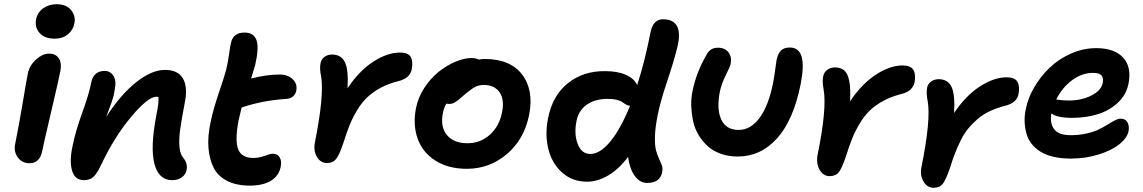

<svg xmlns="http://www.w3.org/2000/svg" viewBox="-20 -807 5411 909"><path d="M237.8 -624Q191.9 -624 167.7 -650.6Q143.6 -677.2 150.9 -715.8Q157.2 -748 184.3 -767.6Q211.4 -787.1 248 -787.1Q294.4 -787.1 316.9 -758.8Q339.4 -730.5 332 -695.8Q327.1 -667 302.7 -645.5Q278.3 -624 237.8 -624ZM120.1 -34.2Q84.5 -34.2 64.5 -61.5Q44.4 -88.9 51.8 -125Q72.3 -228.5 88.4 -325.4Q104.5 -422.4 111.8 -459Q119.1 -496.6 150.4 -524.9Q181.6 -553.2 212.9 -553.2Q242.2 -553.2 257.6 -532Q272.9 -510.7 266.1 -472.2Q259.3 -435.5 222.7 -279.8Q186 -124 179.2 -88.9Q173.8 -63 158.9 -48.6Q144 -34.2 120.1 -34.2Z M794.9 45.9Q731.4 45.9 711.2 -31.2Q690.9 -108.4 720.2 -261.2Q732.9 -322.8 730 -348.1Q727.1 -349.1 721.2 -349.1Q680.7 -349.1 600.6 -253.4Q520.5 -157.7 458 -24.9Q438 16.6 421.4 31.2Q404.8 45.9 377.9 45.9Q334.5 45.9 321.3 1Q308.1 -43.9 323.2 -113.8Q336.9 -184.1 369.1 -272.7Q401.4 -361.3 412.1 -417Q422.9 -471.2 476.1 -471.2Q502.4 -471.2 517.3 -447.3Q532.2 -423.3 522.9 -381.8Q521 -365.7 516.4 -348.6Q511.7 -331.5 507.8 -320.8Q503.9 -310.1 495.4 -287.6Q486.8 -265.1 482.9 -253.9Q552.7 -361.3 626 -418.7Q699.2 -476.1 760.3 -476.1Q822.8 -476.1 846.2 -435.3Q869.6 -394.5 855 -321.8Q838.9 -238.3 832.8 -192.9Q826.7 -147.5 829.6 -112.1Q832.5 -76.7 848.1 -59.1Q869.6 -33.2 863.3 -2Q858.9 20 840.3 33Q821.8 45.9 794.9 45.9Z M1163.1 71.8Q1100.1 71.8 1056.6 50Q1013.2 28.3 992.4 -11.2Q971.7 -50.8 967 -106.2Q962.4 -161.6 977.1 -229Q988.8 -287.1 1015.9 -366.9Q1043 -446.8 1050.8 -477.1Q1059.1 -510.7 1064.5 -550.8Q1069.8 -590.8 1073.7 -605Q1084.5 -652.8 1137.7 -652.8Q1181.6 -652.8 1194.3 -616.7Q1207 -580.6 1188 -499Q1179.7 -468.8 1168.9 -435.1Q1240.7 -454.1 1304.7 -454.1Q1343.3 -454.1 1366 -431.6Q1388.7 -409.2 1382.8 -378.9Q1379.9 -361.8 1367.9 -351.1Q1356 -340.3 1336.9 -338.9Q1221.7 -331.5 1124 -297.9Q1110.4 -242.2 1108.9 -234.9Q1091.3 -136.7 1108.6 -97.9Q1126 -59.1 1179.7 -59.1Q1206.1 -59.1 1232.9 -69.1Q1259.8 -79.1 1271 -79.1Q1294.4 -79.1 1304.4 -61.3Q1314.5 -43.5 1309.1 -18.1Q1300.8 25.4 1262.7 48.6Q1224.6 71.8 1163.1 71.8Z M1528.3 -35.2Q1497.6 -35.2 1480.2 -64.7Q1462.9 -94.2 1471.2 -134.8Q1515.1 -354.5 1500.5 -443.8Q1492.2 -483.4 1497.6 -507.8Q1501 -526.4 1516.1 -537.6Q1531.2 -548.8 1552.2 -548.8Q1594.7 -548.8 1612.5 -513.4Q1630.4 -478 1625.5 -389.2Q1680.2 -471.7 1747.1 -514.9Q1814 -558.1 1873.5 -558.1Q1913.1 -558.1 1924.8 -537.1Q1936.5 -516.1 1929.2 -478Q1920.9 -436.5 1866.2 -422.9Q1818.4 -411.1 1780.5 -390.4Q1742.7 -369.6 1716.8 -344.5Q1690.9 -319.3 1669.4 -283Q1647.9 -246.6 1634.3 -212.4Q1620.6 -178.2 1605.5 -129.9Q1586.4 -73.2 1571.3 -54.2Q1556.2 -35.2 1528.3 -35.2Z M2189.9 -7.8Q2103 -7.8 2042.2 -46.1Q1981.4 -84.5 1957.8 -149.4Q1934.1 -214.4 1949.2 -293.9Q1959 -344.7 1988.5 -390.4Q2018.1 -436 2055.9 -466.3Q2093.8 -496.6 2135.3 -514.4Q2176.8 -532.2 2212.9 -532.2Q2232.4 -532.2 2247.1 -524.9Q2260.3 -527.8 2273.9 -527.8Q2396 -527.8 2452.1 -453.9Q2508.3 -379.9 2484.9 -262.2Q2461.9 -147.5 2379.9 -77.6Q2297.9 -7.8 2189.9 -7.8ZM2077.1 -272.9Q2063.5 -207.5 2095.5 -168.2Q2127.4 -128.9 2193.8 -128.9Q2254.4 -128.9 2299.3 -169.2Q2344.2 -209.5 2356.9 -275.9Q2369.1 -335 2345.2 -369.9Q2321.3 -404.8 2270 -404.8Q2246.6 -404.8 2228.8 -395Q2210.9 -385.3 2181.2 -360.8Q2175.8 -356 2163.1 -345Q2150.4 -334 2146.7 -331.3Q2143.1 -328.6 2134.5 -323.2Q2126 -317.9 2119.4 -316.4Q2112.8 -314.9 2104 -314.9Q2099.1 -314.9 2093.3 -316.9Q2081.5 -296.9 2077.1 -272.9Z M2759.8 53.2Q2689.9 53.2 2641.6 10.3Q2593.3 -32.7 2576.2 -101.1Q2559.1 -169.4 2574.7 -247.1Q2595.7 -355 2668.9 -413.3Q2742.2 -471.7 2845.7 -470.2Q2903.8 -470.2 2943.4 -452.6Q2982.9 -435.1 2996.6 -403.8Q3034.7 -523.4 3059.6 -653.8Q3072.3 -715.8 3118.7 -715.8Q3168 -715.8 3185.3 -683.1Q3202.6 -650.4 3187.5 -586.9Q3172.4 -522.9 3139.2 -424.1Q3106 -325.2 3093.8 -262.2Q3082 -204.6 3080.8 -161.4Q3079.6 -118.2 3085.9 -95Q3092.3 -71.8 3099.9 -55.9Q3107.4 -40 3112.8 -26.1Q3118.2 -12.2 3115.7 2Q3109.4 59.1 3043.5 59.1Q3008.8 59.1 2984.6 24.9Q2960.4 -9.3 2953.6 -64Q2908.2 -4.4 2858.2 24.4Q2808.1 53.2 2759.8 53.2ZM2709.5 -234.9Q2696.8 -172.9 2715.1 -125.5Q2733.4 -78.1 2774.9 -78.1Q2820.8 -78.1 2869.4 -137Q2918 -195.8 2962.9 -306.2Q2953.6 -306.6 2944.3 -311.8Q2935.1 -316.9 2927.2 -323Q2919.4 -329.1 2900.9 -334Q2882.3 -338.9 2856.9 -338.9Q2797.4 -338.9 2758.3 -311.5Q2719.2 -284.2 2709.5 -234.9Z M3472.7 -65.9Q3429.7 -65.9 3393.6 -78.6Q3357.4 -91.3 3332.5 -113.3Q3307.6 -135.3 3288.8 -165.5Q3270 -195.8 3262.2 -230.7Q3254.4 -265.6 3252.7 -304.2Q3251 -342.8 3259.8 -381.8Q3278.8 -469.2 3325.7 -548.8Q3342.3 -581.1 3378.9 -581.1Q3412.1 -581.1 3429 -559.1Q3445.8 -537.1 3439 -503.9Q3436.5 -491.2 3416 -450.9Q3395.5 -410.6 3387.7 -371.1Q3372.1 -291 3394.5 -241.5Q3417 -191.9 3477.5 -191.9Q3534.2 -191.9 3576.7 -249.8Q3619.1 -307.6 3640.6 -417Q3646 -444.3 3649.9 -476.3Q3653.8 -508.3 3656.7 -523.9Q3663.1 -553.2 3677.2 -567.6Q3691.4 -582 3719.7 -582Q3805.2 -582 3770.5 -408.2Q3736.8 -238.8 3659.2 -152.3Q3581.5 -65.9 3472.7 -65.9Z M3907.7 26.9Q3877.9 26.9 3860.6 -2.7Q3843.3 -32.2 3850.6 -73.2Q3895.5 -292 3879.4 -382.8Q3872.1 -421.9 3877.4 -445.8Q3880.9 -464.4 3896.2 -476.1Q3911.6 -487.8 3932.6 -487.8Q3960.9 -487.8 3977.3 -473.4Q3993.7 -459 4000.7 -423.3Q4007.8 -387.7 4004.4 -327.1Q4059.6 -409.7 4126.5 -453.4Q4193.4 -497.1 4252.4 -497.1Q4292 -497.1 4304.4 -475.8Q4316.9 -454.6 4309.6 -416Q4305.7 -397.5 4290 -382.8Q4274.4 -368.2 4246.6 -361.8Q4198.7 -349.6 4160.9 -328.9Q4123 -308.1 4097.2 -283Q4071.3 -257.8 4049.8 -221.7Q4028.3 -185.5 4014.4 -150.9Q4000.5 -116.2 3985.4 -67.9Q3966.3 -10.7 3951.4 8.1Q3936.5 26.9 3907.7 26.9Z M4399.9 82Q4370.1 82 4352.3 52.5Q4334.5 22.9 4342.8 -17.1Q4387.7 -241.2 4372.1 -327.1Q4364.7 -363.3 4369.1 -391.1Q4372.6 -409.7 4387.9 -420.9Q4403.3 -432.1 4423.8 -432.1Q4466.8 -432.1 4484.4 -396.7Q4502 -361.3 4497.1 -272Q4552.2 -354.5 4619.1 -397.7Q4686 -440.9 4745.1 -440.9Q4784.7 -440.9 4796.9 -419.7Q4809.1 -398.4 4801.8 -360.8Q4793.5 -319.8 4738.8 -306.2Q4698.7 -295.9 4666 -280.5Q4633.3 -265.1 4608.4 -243.7Q4583.5 -222.2 4564.2 -198.7Q4544.9 -175.3 4529.1 -143.6Q4513.2 -111.8 4501.7 -82.3Q4490.2 -52.7 4478 -13.2Q4458 44.9 4443.4 63.5Q4428.7 82 4399.9 82Z M5049.8 -56.2Q5004.9 -56.2 4968.8 -64.5Q4932.6 -72.8 4907.5 -88.1Q4882.3 -103.5 4865 -125Q4847.7 -146.5 4840.1 -172.6Q4832.5 -198.7 4831.1 -229Q4829.6 -259.3 4836.9 -292Q4847.2 -344.2 4877.4 -395.5Q4907.7 -446.8 4950.9 -487.8Q4994.1 -528.8 5051.8 -554Q5109.4 -579.1 5169.9 -579.1Q5255.4 -579.1 5296.9 -534.7Q5338.4 -490.2 5322.8 -411.1Q5312 -356.9 5270.8 -319.3Q5229.5 -281.7 5174.3 -265.4Q5119.1 -249 5054.7 -249Q4986.3 -249 4957.5 -270Q4949.7 -223.6 4970.7 -195.3Q4991.7 -167 5048.8 -167Q5089.4 -167 5124.5 -175Q5159.7 -183.1 5182.9 -194.6Q5206.1 -206.1 5224.4 -217.5Q5242.7 -229 5258.3 -237.1Q5273.9 -245.1 5285.6 -245.1Q5308.6 -245.1 5318.1 -227.5Q5327.6 -210 5322.8 -185.1Q5315.9 -152.8 5278.3 -123.3Q5240.7 -93.8 5179.4 -75Q5118.2 -56.2 5049.8 -56.2ZM5153.8 -461.9Q5102.5 -461.9 5055.4 -427Q5008.3 -392.1 4980.5 -335.9Q4984.4 -335.4 4994.1 -334.2Q5003.9 -333 5015.6 -332Q5027.3 -331.1 5040.5 -331.1Q5099.6 -331.1 5146.5 -354.5Q5193.4 -377.9 5200.7 -414.1Q5205.1 -439 5194.6 -450.4Q5184.1 -461.9 5153.8 -461.9Z"/></svg>

Font: Shantell Sans Bouncy
Style: Italic
Weight: 600
Italic angle: -11.31°
Designer: Stephen Nixon, Anya Danilova, Shantell Martin
Foundry: Arrow Type
Version: Version 1.006;[9816181b4]